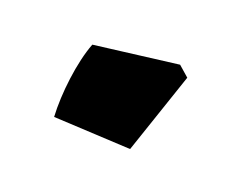

<svg xmlns="http://www.w3.org/2000/svg" viewBox="-41 -408 356 275"><g transform="rotate(20 137.0 -271.0)"><path d="M53 -208 171 -202 213 -326 197 -340 69 -324C57 -293 51 -243 53 -208Z"/></g></svg>

Font: Mazius Display Extra Italic
Style: Bold
Weight: 700
Italic angle: -17°
Designer: Alberto Casagrande & Collletttivo
Foundry: Collletttivo
Version: Version 2.000;Glyphs 3.2 (3217)